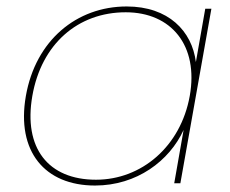

<svg xmlns="http://www.w3.org/2000/svg" viewBox="-20 -567 711 594"><path d="M60 -270C30 -98 119 7 274 7C403 7 504 -69 548 -165L519 0H538L634 -540H615L586 -375C574 -471 501 -547 372 -547C217 -547 90 -442 60 -270ZM567 -270C539 -114 418 -11 277 -11C129 -11 52 -109 80 -270C108 -431 221 -529 369 -529C510 -529 595 -426 567 -270Z"/></svg>

Font: Poppins Devanagari Thin
Style: Italic
Weight: 100
Italic angle: -10°
Designer: Ninad Kale (Devanagari), Jonny Pinhorn (Latin)
Foundry: Indian Type Foundry
Version: 4.005